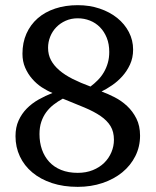

<svg xmlns="http://www.w3.org/2000/svg" viewBox="-20 -707 603 743"><path d="M420.9 -166Q420.9 -197.3 407.7 -219Q394.5 -240.7 369.1 -258.1Q343.8 -275.4 307.1 -290.8Q270.5 -306.2 223.1 -325.2Q204.1 -314.9 187.7 -302.2Q171.4 -289.6 159.2 -273.2Q147 -256.8 139.9 -235.8Q132.8 -214.8 132.8 -188Q132.8 -155.8 142.3 -128.4Q151.9 -101.1 170.4 -80.8Q189 -60.5 216.8 -49.3Q244.6 -38.1 280.8 -38.1Q313 -38.1 339.1 -48.6Q365.2 -59.1 383.3 -76.9Q401.4 -94.7 411.1 -117.9Q420.9 -141.1 420.9 -166ZM402.8 -505.9Q402.8 -536.6 393.1 -560.8Q383.3 -585 366.7 -601.8Q350.1 -618.7 327.9 -627.4Q305.7 -636.2 280.8 -636.2Q255.4 -636.2 234.1 -626.7Q212.9 -617.2 197.8 -601.6Q182.6 -585.9 174.3 -565.2Q166 -544.4 166 -522Q166 -495.6 177.2 -474.4Q188.5 -453.1 209.5 -435.1Q230.5 -417 261 -401.6Q291.5 -386.2 330.1 -372.1Q345.2 -383.3 358.6 -397Q372.1 -410.6 381.8 -427.2Q391.6 -443.8 397.2 -463.4Q402.8 -482.9 402.8 -505.9ZM522 -182.1Q522 -139.2 503.7 -102.8Q485.4 -66.4 453.1 -40Q420.9 -13.7 376.7 1.2Q332.5 16.1 280.8 16.1Q225.6 16.1 181.2 1.5Q136.7 -13.2 105.2 -39.6Q73.7 -65.9 56.9 -101.8Q40 -137.7 40 -180.2Q40 -214.4 52 -240.7Q64 -267.1 83.7 -287.1Q103.5 -307.1 129.4 -321.8Q155.3 -336.4 183.1 -347.2Q162.6 -355.5 141.8 -369.1Q121.1 -382.8 104.5 -401.9Q87.9 -420.9 77.4 -445.1Q66.9 -469.2 66.9 -499Q66.9 -542 82.3 -576.7Q97.7 -611.3 125.7 -636Q153.8 -660.6 193.4 -673.8Q232.9 -687 280.8 -687Q326.7 -687 365.7 -673.8Q404.8 -660.6 433.6 -637.5Q462.4 -614.3 478.8 -582.8Q495.1 -551.3 495.1 -515.1Q495.1 -483.4 483.2 -457.5Q471.2 -431.6 453.1 -411.6Q435.1 -391.6 413.6 -377Q392.1 -362.3 373 -353Q397 -344.2 423.3 -330.8Q449.7 -317.4 471.7 -296.9Q493.7 -276.4 507.8 -248.3Q522 -220.2 522 -182.1Z"/></svg>

Font: Charis SIL Eur
Style: Regular
Weight: 400
Foundry: SIL International
Version: Version 5.000